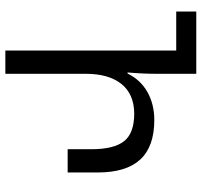

<svg xmlns="http://www.w3.org/2000/svg" viewBox="-38 -716 754 718"><g transform="rotate(-90 339.0 -357.0)"><path d="M655 -75V0H494H422V-148Q422 -199 427 -257H423Q399 -208 353.5 -182.5Q308 -157 249 -157Q150 -157 101.5 -209.5Q53 -262 53 -369V-481H140V-392Q140 -308 170 -270Q200 -232 274 -232Q347 -233 384.5 -280.5Q422 -328 422 -413V-714H509V-75Z"/></g></svg>

Font: Noto Sans Armenian Narrow
Style: Regular
Weight: 400
Width: 4
Designer: Monotype Design team
Foundry: Monotype Imaging Inc.
Version: Version 1.000